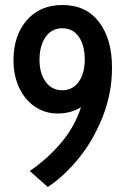

<svg xmlns="http://www.w3.org/2000/svg" viewBox="-20 -734 515 768"><path d="M428 -464Q428 -360 390 -265Q352 -170 293 -98.5Q234 -27 171 14L99 -50Q167 -96 222.5 -160.5Q278 -225 304 -305Q263 -280 210 -280Q160 -280 119.5 -307.5Q79 -335 56.5 -383.5Q34 -432 34 -492Q34 -592 87 -653Q140 -714 230 -714Q324 -714 376 -646Q428 -578 428 -464ZM319 -496Q319 -552 295.5 -586.5Q272 -621 229 -621Q187 -621 162.5 -586Q138 -551 138 -495Q138 -441 162.5 -407Q187 -373 229 -373Q271 -373 295 -407Q319 -441 319 -496Z"/></svg>

Font: Cabin Condensed Medium
Style: Regular
Weight: 500
Width: 3
Version: Version 2.001